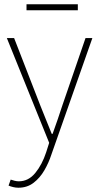

<svg xmlns="http://www.w3.org/2000/svg" viewBox="-20 -656 464 898"><path d="M66 222Q54 222 41.5 219Q29 216 20 212L30 184Q38 187 48.5 189.5Q59 192 68 192Q113 192 145 153Q177 114 196 56L210 12L12 -478H46L168 -164Q180 -134 194.5 -98Q209 -62 222 -30H226Q238 -62 250 -98Q262 -134 272 -164L380 -478H412L220 68Q208 105 187.5 140.5Q167 176 137 199Q107 222 66 222ZM104 -608V-636H344V-608Z"/></svg>

Font: Source Sans 3 VF
Style: Regular
Weight: 200
Designer: Paul D. Hunt
Foundry: Adobe
Version: Version 3.046;hotconv 1.0.118;makeotfexe 2.5.65603